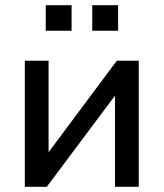

<svg xmlns="http://www.w3.org/2000/svg" viewBox="-20 -723 633 743"><path d="M76 0V-488H168V-134L432 -488H517V0H425V-353L161 0ZM337 -604V-703H437V-604ZM157 -604V-703H257V-604Z"/></svg>

Font: Nunito Sans SemiBold
Style: Regular
Weight: 600
Designer: Vernon Adams
Foundry: Vernon Adams
Version: Version 3.101; ttfautohint (v1.8.4.7-5d5b);gftools[0.9.27]